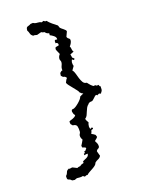

<svg xmlns="http://www.w3.org/2000/svg" viewBox="-128 -787 793 1028"><g transform="rotate(-15 268.5 -273.0)"><path d="M418 -259 416 -258 411 -248 401 -251 389 -244 386 -248Q381 -248 377 -244Q373 -240 368.5 -234.5Q364 -229 359.5 -225Q355 -221 351 -221Q346 -221 340 -218.5Q334 -216 332 -211Q324 -204 320 -194.5Q316 -185 313 -175Q310 -165 306.5 -155.5Q303 -146 294 -139Q296 -133 299.5 -127.5Q303 -122 307 -117Q303 -108 303 -94Q303 -92 304.5 -87Q306 -82 307 -80L317 -86L322 -81Q322 -77 318 -75.5Q314 -74 311 -73Q309 -62 305 -53Q310 -51 315.5 -48.5Q321 -46 326 -42L331 -30Q328 -24 323 -20Q318 -16 314 -11Q319 -4 323 4Q327 12 327 21Q327 29 319.5 33Q312 37 310 45L320 72Q315 83 305 88Q295 93 287 101Q285 110 278 116.5Q271 123 262 129Q253 135 244 141Q235 147 229 154H222L213 159L203 153Q195 156 186.5 156Q178 156 169 156L156 162L142 161L133 154Q120 151 118 147Q116 143 116 130Q124 122 126 112Q128 102 138 97V95L140 96Q145 98 150.5 96Q156 94 161 94L186 104Q190 101 194.5 100Q199 99 204 98Q208 93 214 90.5Q220 88 226 86L223 80Q227 75 233.5 72Q240 69 245.5 65.5Q251 62 255 57.5Q259 53 259 44Q248 44 240 48L239 39Q245 39 245.5 35Q246 31 245 26L250 27L259 15L258 11Q254 8 249.5 7Q245 6 240 5L237 -5Q242 -13 245 -20.5Q248 -28 252 -36Q248 -41 245.5 -47Q243 -53 243 -60Q243 -65 246 -70Q249 -75 249 -80Q249 -97 245 -110Q241 -123 221 -123L211 -133L209 -147Q214 -151 219.5 -153Q225 -155 230.5 -157.5Q236 -160 240.5 -163.5Q245 -167 248 -173Q242 -177 240 -183Q238 -189 236 -195Q236 -200 237.5 -203.5Q239 -207 245 -207Q250 -207 259 -213.5Q268 -220 277 -229Q286 -238 292.5 -247Q299 -256 299 -261Q309 -268 320 -273Q310 -276 301 -285Q301 -289 292.5 -298Q284 -307 274 -317.5Q264 -328 255 -337.5Q246 -347 245 -353Q248 -359 250 -365Q252 -371 257 -376Q251 -387 238 -387L228 -396L229 -411L239 -421Q240 -420 241 -420Q244 -420 243.5 -424.5Q243 -429 243 -431Q243 -440 246.5 -448Q250 -456 250 -465Q250 -471 247 -475.5Q244 -480 244 -486Q244 -493 246.5 -499Q249 -505 253 -510Q251 -515 244.5 -526Q238 -537 238 -541Q238 -543 239 -546Q240 -549 241 -551L259 -556L260 -560Q260 -566 256 -569.5Q252 -573 246 -571L245 -583Q245 -589 250 -589.5Q255 -590 260 -589V-591Q260 -602 248 -610Q236 -618 227 -621V-632Q212 -634 205 -644Q200 -645 195.5 -645.5Q191 -646 187 -649L162 -640Q155 -641 150.5 -642Q146 -643 139 -641V-643Q129 -648 126 -658Q123 -668 117 -676Q117 -686 118.5 -690Q120 -694 123 -696Q126 -698 131 -699.5Q136 -701 143 -706L157 -708Q168 -702 180.5 -703Q193 -704 204 -699L214 -704L223 -699L230 -700Q240 -689 255 -678.5Q270 -668 283 -660L289 -646Q292 -643 297 -639.5Q302 -636 307.5 -632.5Q313 -629 317 -625Q321 -621 321 -617L311 -590Q313 -582 320.5 -578Q328 -574 328 -566Q328 -558 324 -549.5Q320 -541 315 -535Q319 -529 320 -522Q321 -515 324 -508L327 -505V-503L307 -493Q309 -488 310 -483Q311 -478 312 -473H315L323 -465L318 -459L308 -465Q307 -463 305.5 -458Q304 -453 304 -451Q304 -438 308 -429L295 -407Q303 -400 308 -386Q313 -372 318.5 -358.5Q324 -345 331.5 -334.5Q339 -324 353 -324Q356 -321 360 -316.5Q364 -312 369 -307.5Q374 -303 379 -300Q384 -297 388 -297L390 -301L401 -295L410 -297L415 -288L419 -287L420 -269Q420 -265 418 -259Z"/></g></svg>

Font: ErikasBuero
Style: Regular
Weight: 400
Designer: Peter Wiegel
Foundry: Peter Wiegel
Version: Version 1.006